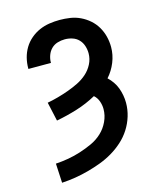

<svg xmlns="http://www.w3.org/2000/svg" viewBox="-114 -625 778 929"><g transform="rotate(-15 275.0 -160.0)"><path d="M81 222 76 125Q108 123 139.5 117.5Q171 112 202 102Q233 92 262.5 78.5Q292 65 315.5 43Q339 21 353 -9Q367 -39 367 -71Q367 -91 360 -110.5Q353 -130 338 -143Q291 -117 239.5 -101Q188 -85 135 -75L114 -170Q141 -175 168 -182.5Q195 -190 221.5 -199.5Q248 -209 273.5 -221.5Q299 -234 320 -252.5Q341 -271 354 -296.5Q367 -322 367 -350Q367 -369 361 -387.5Q355 -406 342 -419.5Q329 -433 310.5 -439Q292 -445 273 -445Q254 -445 236 -439.5Q218 -434 205 -421Q192 -408 185.5 -390Q179 -372 179 -354V-352H66V-356Q66 -382 72.5 -407.5Q79 -433 92.5 -455.5Q106 -478 126.5 -495.5Q147 -513 171 -523.5Q195 -534 221 -538Q247 -542 273 -542Q299 -542 325.5 -538Q352 -534 376 -522.5Q400 -511 420 -493.5Q440 -476 453.5 -453Q467 -430 473.5 -404Q480 -378 480 -351Q480 -312 465 -275Q450 -238 424 -209Q438 -196 449 -180Q460 -164 466.5 -146.5Q473 -129 476.5 -110Q480 -91 480 -72Q480 -38 470 -5Q460 28 441.5 57Q423 86 397.5 109Q372 132 342.5 149.5Q313 167 281 179Q249 191 216 200Q183 209 149.5 214.5Q116 220 81 222Z"/></g></svg>

Font: Lode
Style: Bold
Weight: 700
Monospace: yes
Designer: Belleve Invis
Foundry: Belleve Invis
Version: Version 29.2.0; ttfautohint (v1.8.3)